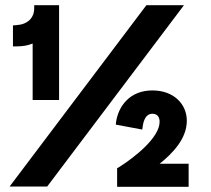

<svg xmlns="http://www.w3.org/2000/svg" viewBox="-20 -720 816 741"><path d="M106 -334H208V-700H112V-688C112 -651 87 -626 44 -623L30 -622V-541H45C66 -541 87 -544 106 -552ZM17 0H162L690 -700H545ZM432 1H708V-88H596C650 -131 701 -187 701 -254C701 -317 652 -371 568 -371C480 -371 437 -309 428 -250L427 -239L529 -220L531 -233C534 -255 543 -281 568 -281C585 -281 596 -271 596 -250C596 -189 500 -113 438 -74L432 -71Z"/></svg>

Font: Fixel Display Bold
Style: Bold
Weight: 700
Designer: AlfaBravo + MacPaw
Foundry: Kyrylo Tkachov, Marchela Mozhyna, Serhii Makarenko, Maria Weinstein, Zakhar Kryvoshyya
Version: Version 1.211